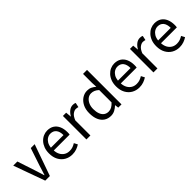

<svg xmlns="http://www.w3.org/2000/svg" viewBox="205 -1959 3135 3135"><g transform="rotate(-45 1772.0 -391.5)"><path d="M209 0 13 -543H108L210 -234Q223 -194 235.5 -153.5Q248 -113 260 -74H265Q278 -113 290.5 -153.5Q303 -194 315 -234L418 -543H508L316 0Z M826 13Q753 13 694 -21Q635 -55 600.5 -118.5Q566 -182 566 -271Q566 -338 586 -390.5Q606 -443 640.5 -480.5Q675 -518 719 -537.5Q763 -557 809 -557Q879 -557 927 -526Q975 -495 1000.5 -437.5Q1026 -380 1026 -302Q1026 -287 1025 -274Q1024 -261 1022 -250H656Q659 -192 682.5 -149.5Q706 -107 745 -83.5Q784 -60 836 -60Q876 -60 908.5 -71.5Q941 -83 972 -103L1004 -42Q969 -19 925 -3Q881 13 826 13ZM655 -315H946Q946 -397 910.5 -440.5Q875 -484 811 -484Q773 -484 739.5 -464Q706 -444 683.5 -407Q661 -370 655 -315Z M1160 0V-543H1235L1244 -444H1246Q1274 -496 1314.5 -526.5Q1355 -557 1400 -557Q1419 -557 1432.5 -554.5Q1446 -552 1458 -545L1441 -466Q1427 -470 1416 -472.5Q1405 -475 1388 -475Q1355 -475 1317 -446.5Q1279 -418 1252 -349V0Z M1719 13Q1651 13 1600.5 -20Q1550 -53 1522.5 -116.5Q1495 -180 1495 -271Q1495 -359 1528 -423Q1561 -487 1614.5 -522Q1668 -557 1730 -557Q1778 -557 1812.5 -540.5Q1847 -524 1883 -494L1878 -587V-796H1970V0H1895L1887 -64H1884Q1852 -32 1810 -9.5Q1768 13 1719 13ZM1739 -64Q1777 -64 1811 -82.5Q1845 -101 1878 -138V-423Q1844 -454 1812 -467Q1780 -480 1746 -480Q1703 -480 1667.5 -453.5Q1632 -427 1610.5 -380.5Q1589 -334 1589 -272Q1589 -207 1607 -160Q1625 -113 1658.5 -88.5Q1692 -64 1739 -64Z M2374 13Q2301 13 2242 -21Q2183 -55 2148.5 -118.5Q2114 -182 2114 -271Q2114 -338 2134 -390.5Q2154 -443 2188.5 -480.5Q2223 -518 2267 -537.5Q2311 -557 2357 -557Q2427 -557 2475 -526Q2523 -495 2548.5 -437.5Q2574 -380 2574 -302Q2574 -287 2573 -274Q2572 -261 2570 -250H2204Q2207 -192 2230.5 -149.5Q2254 -107 2293 -83.5Q2332 -60 2384 -60Q2424 -60 2456.5 -71.5Q2489 -83 2520 -103L2552 -42Q2517 -19 2473 -3Q2429 13 2374 13ZM2203 -315H2494Q2494 -397 2458.5 -440.5Q2423 -484 2359 -484Q2321 -484 2287.5 -464Q2254 -444 2231.5 -407Q2209 -370 2203 -315Z M2708 0V-543H2783L2792 -444H2794Q2822 -496 2862.5 -526.5Q2903 -557 2948 -557Q2967 -557 2980.5 -554.5Q2994 -552 3006 -545L2989 -466Q2975 -470 2964 -472.5Q2953 -475 2936 -475Q2903 -475 2865 -446.5Q2827 -418 2800 -349V0Z M3302 13Q3229 13 3170 -21Q3111 -55 3076.5 -118.5Q3042 -182 3042 -271Q3042 -338 3062 -390.5Q3082 -443 3116.5 -480.5Q3151 -518 3195 -537.5Q3239 -557 3285 -557Q3355 -557 3403 -526Q3451 -495 3476.5 -437.5Q3502 -380 3502 -302Q3502 -287 3501 -274Q3500 -261 3498 -250H3132Q3135 -192 3158.5 -149.5Q3182 -107 3221 -83.5Q3260 -60 3312 -60Q3352 -60 3384.5 -71.5Q3417 -83 3448 -103L3480 -42Q3445 -19 3401 -3Q3357 13 3302 13ZM3131 -315H3422Q3422 -397 3386.5 -440.5Q3351 -484 3287 -484Q3249 -484 3215.5 -464Q3182 -444 3159.5 -407Q3137 -370 3131 -315Z"/></g></svg>

Font: Noto Sans KR
Style: Regular
Weight: 400
Designer: Ryoko NISHIZUKA  (kana, bopomofo & ideographs); Paul D. Hunt (Latin, Greek & Cyrillic); Sandoll Communications , Soo-you
Foundry: Adobe
Version: Version 2.004-H2;hotconv 1.0.118;makeotfexe 2.5.65603